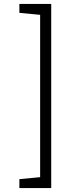

<svg xmlns="http://www.w3.org/2000/svg" viewBox="-20 -837 359 971"><path d="M239 114V-817H78V-772L183 -762V59L78 69V114Z"/></svg>

Font: Advent Pro
Style: Regular
Weight: 400
Designer: Andreas Kalpakidis
Foundry: Andreas Kalpakidis
Version: Version 2.002 2008